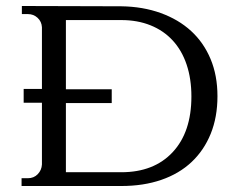

<svg xmlns="http://www.w3.org/2000/svg" viewBox="-20 -620 800 641"><path d="M385 -599Q457 -598 516.5 -576.5Q576 -555 618 -516.5Q660 -478 683 -423Q706 -368 706 -299Q706 -229 683.5 -173.5Q661 -118 619.5 -79Q578 -40 518.5 -19.5Q459 1 385 1H52V-25H73Q93 -25 106 -38.5Q119 -52 120 -71V-277H59V-323H120V-529Q119 -548 105.5 -560.5Q92 -573 73 -573H53V-600ZM200 -45H385Q494 -45 556.5 -112Q619 -179 619 -298Q619 -357 603 -404.5Q587 -452 556.5 -485Q526 -518 482.5 -535.5Q439 -553 385 -553H200V-322H353V-276H200Z"/></svg>

Font: Constantine
Style: Regular
Weight: 400
Designer: Dukom Design
Version: Version 1.001;PS 001.001;hotconv 1.0.56;makeotf.lib2.0.21325